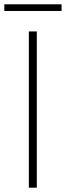

<svg xmlns="http://www.w3.org/2000/svg" viewBox="-24 -872 306 892"><path d="M-4 -821H262V-852H-4ZM110 0H147V-726H110Z"/></svg>

Font: SSpoqa Han Sans Neo Thin
Style: Regular
Weight: 100
Designer: [Spoqa Han Sans Neo] Dong-huui Kim  Younghwa Kang  Yujin Lee  [Noto Sans] Ryoko NISHIZUKA  (kana & ideographs); Paul D. 
Foundry: Spoqa (http://www.spoqa-han-sans.com)
Version: Version 1.000